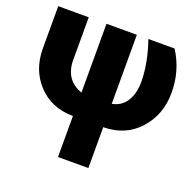

<svg xmlns="http://www.w3.org/2000/svg" viewBox="-148 -722 1212 1190"><g transform="rotate(20 457.5 -126.5)"><path d="M37.1 -288.1V-566.4H238.3V-284.2Q239.3 -153.3 355.5 -112.3V-566.4H555.7V-111.3Q618.2 -123 649.9 -174.3Q681.6 -225.6 681.6 -304.7Q679.7 -427.7 631.8 -566.4H804.7Q880.9 -447.3 880.9 -302.2Q880.9 -157.2 791 -57.6Q701.2 42 555.7 43V312.5H355.5V42Q212.9 41 125 -52.7Q37.1 -146.5 37.1 -288.1Z"/></g></svg>

Font: GenEi M Gothic v2 Black
Style: Regular
Weight: 900
Version: Version 2.0